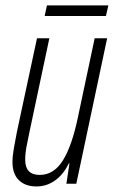

<svg xmlns="http://www.w3.org/2000/svg" viewBox="-20 -669 419 699"><path d="M112.8 9.8Q72.3 9.8 48.8 -12.9Q25.4 -35.6 25.4 -79.6Q25.4 -101.1 31 -132.3Q36.6 -163.6 42 -190.9L114.7 -529.8H159.7L87.4 -189Q81.5 -162.6 76.7 -136.2Q71.8 -109.9 71.8 -86.9Q71.8 -32.2 124.5 -32.2Q176.3 -32.2 209.2 -85.4Q242.2 -138.7 263.7 -242.2L324.7 -529.8H370.1L257.8 0H221.7L232.9 -74.2H230.5Q211.4 -34.2 180.7 -12.2Q149.9 9.8 112.8 9.8ZM142.6 -610.8 150.9 -649.4H374.5L365.7 -610.8Z"/></svg>

Font: Open Sans Condensed Light
Style: Italic
Weight: 300
Width: 3
Italic angle: -12°
Designer: Monotype Design Team
Foundry: Monotype Imaging Inc.
Version: Version 3.000; ttfautohint (v1.8.4)